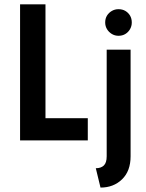

<svg xmlns="http://www.w3.org/2000/svg" viewBox="-20 -645 671 882"><path d="M72.2 0V-625H188.9V-102.1H383.3V0ZM441.7 216.7 420.1 127.8Q443.7 127.8 456.9 115.3Q470.1 102.8 470.1 72.9V-416.7H579.9V72.9Q579.9 141 540.6 178.8Q501.4 216.7 441.7 216.7ZM524.3 -480.6Q507.6 -480.6 493.8 -488.9Q479.9 -497.2 471.5 -511.1Q463.2 -525 463.2 -541.7Q463.2 -559.7 471.5 -573.3Q479.9 -586.8 493.8 -594.8Q507.6 -602.8 524.3 -602.8Q542.4 -602.8 555.9 -594.8Q569.4 -586.8 577.4 -573.3Q585.4 -559.7 585.4 -541.7Q585.4 -525 577.4 -511.1Q569.4 -497.2 555.9 -488.9Q542.4 -480.6 524.3 -480.6Z"/></svg>

Font: Afacad Flux SemiBold
Style: Regular
Weight: 600
Designer: Kristian Moeller
Foundry: Dicotype
Version: Version 1.100